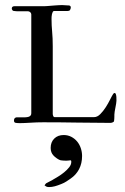

<svg xmlns="http://www.w3.org/2000/svg" viewBox="-20 -489 498 764"><path d="M35.6 -9.3Q35.6 -20.5 45.4 -22H64Q72.8 -22 80.1 -22.2Q87.4 -22.5 92.8 -23.9Q98.1 -25.4 101.3 -28.8Q104.5 -32.2 104.5 -38.1V-431.6Q104.5 -437 100.1 -440.7Q95.7 -444.3 90.3 -444.3H55.7H46.4Q43.9 -444.3 40.5 -444.8Q37.1 -445.3 32.7 -445.8Q30.3 -446.8 28.6 -449.7Q26.9 -452.6 26.9 -455.1Q26.9 -464.4 38.6 -464.4H158.7Q160.2 -464.4 166.3 -464.8Q172.4 -465.3 179.2 -465.8Q186 -466.3 191.4 -466.8Q196.8 -467.3 197.8 -467.3Q204.6 -467.8 213.1 -468.3Q221.7 -468.8 227.1 -468.8Q228.5 -468.8 232.4 -468.5Q236.3 -468.3 240.7 -468Q245.1 -467.8 249.3 -467.5Q253.4 -467.3 254.9 -467.3Q261.7 -465.8 261.7 -459.5Q261.7 -454.1 258.3 -448.7Q255.4 -445.3 249 -445.3H195.3Q191.9 -445.3 189.9 -441.7Q188 -438 186.8 -432.9Q185.5 -427.7 185.3 -422.4Q185.1 -417 185.1 -413.1Q185.1 -387.7 187.5 -362.5Q189.9 -337.4 189.9 -305.2V-35.6Q189.9 -32.2 191.7 -27.6Q193.4 -22.9 197.8 -22.9H354Q367.2 -22.9 378.9 -34.7Q390.6 -46.4 400.6 -62Q410.6 -77.6 418.2 -93Q425.8 -108.4 430.7 -115.7Q433.6 -119.1 436.5 -119.1Q439 -119.1 440.9 -114.7Q442.9 -107.9 443.1 -102.8Q443.4 -97.7 443.4 -87.9Q443.4 -84 442.1 -76.4Q440.9 -68.8 439.2 -60.5Q437.5 -52.2 436.3 -44.7Q435.1 -37.1 435.1 -32.7Q435.1 -30.3 435.1 -26.1Q435.1 -22 434.8 -17.6Q434.6 -13.2 434.1 -9.5Q433.6 -5.9 432.6 -4.4Q425.8 0 420.4 0Q359.4 0 290 -1.2Q220.7 -2.4 151.9 -2.4Q139.6 -2.4 126.5 -2Q113.3 -1.5 101.1 -0.7Q88.9 0 77.9 0.5Q66.9 1 59.1 1Q48.8 1 42.2 -0.2Q35.6 -1.5 35.6 -9.3ZM157.2 248.5Q158.2 247.6 159.2 245.8Q160.2 244.1 163.1 240.7Q171.4 236.3 177.2 233.2Q183.1 230 187.5 228Q188.5 227.1 189.5 226.6Q198.2 221.7 210.9 213.9Q223.6 206.1 235.4 196.5Q247.1 187 255.4 176.5Q263.7 166 263.7 154.8Q263.7 153.3 263.2 151.1Q262.7 148.9 260.3 148.9Q255.9 149.4 251.5 149.9Q247.1 150.4 242.7 150.4Q236.8 150.4 231.7 149.9Q226.6 149.4 221.7 148.9Q219.2 148.4 215.1 146.5Q210.9 144.5 206.8 141.6Q202.6 138.7 198.7 135.5Q194.8 132.3 192.9 129.9Q181.6 118.2 181.6 99.6Q181.6 76.7 195.8 62.5Q210 48.3 233.4 48.3Q250 48.3 263.7 55.4Q277.3 62.5 286.9 74Q296.4 85.4 301.5 100.6Q306.6 115.7 306.6 131.8Q306.6 161.1 294.7 184.1Q282.7 207 260.3 222.2Q252.4 227.5 243.9 233.2Q235.4 238.8 224.1 243.2Q210 249 198.2 252.2Q186.5 255.4 174.8 255.4Q170.9 255.4 167.5 254.6Q164.1 253.9 157.2 248.5Z"/></svg>

Font: IM FELL French Canon SC
Style: Regular
Weight: 400
Designer: Igino Marini
Foundry: Igino Marini
Version: 3.00